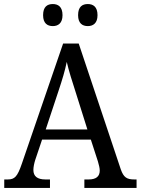

<svg xmlns="http://www.w3.org/2000/svg" viewBox="-20 -929 695 949"><path d="M414 -800C440 -800 462 -814 462 -854C462 -896 440 -909 414 -909C387 -909 366 -896 366 -854C366 -814 387 -800 414 -800ZM241 -800C267 -800 289 -814 289 -854C289 -896 267 -909 241 -909C214 -909 193 -896 193 -854C193 -814 214 -800 241 -800ZM1 0H227V-42H205C164 -42 145 -58 145 -89C145 -103 149 -122 154 -138L188 -239H429L464 -131C469 -114 473 -98 473 -86C473 -57 455 -42 418 -42H397V0H655V-42H644C607 -42 591 -52 577 -92L369 -714H292L88 -120C66 -56 53 -42 18 -42H1ZM206 -289 269 -479C288 -536 301 -579 310 -623C320 -579 336 -529 355 -470L412 -289Z"/></svg>

Font: Noto Serif Ethiopic SmCn
Style: Regular
Weight: 400
Width: 4
Designer: Monotype Design Team
Foundry: Monotype Imaging Inc.
Version: Version 2.102